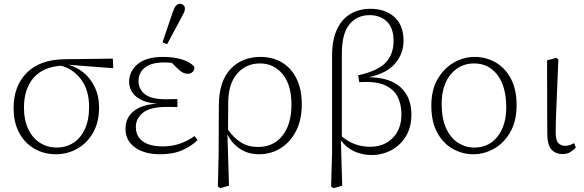

<svg xmlns="http://www.w3.org/2000/svg" viewBox="-20 -792 3049 1002"><path d="M272 13Q210 13 159.5 -16Q109 -45 80 -99Q51 -153 51 -228Q51 -344 120.5 -413Q190 -482 320 -483L569 -486L571 -436L337 -454Q382 -442 418.5 -411Q455 -380 476 -334.5Q497 -289 497 -232Q497 -154 465.5 -99Q434 -44 382.5 -15.5Q331 13 272 13ZM105 -230Q105 -165 127.5 -118Q150 -71 189 -46.5Q228 -22 277 -22Q324 -22 362 -46Q400 -70 422.5 -117.5Q445 -165 445 -235Q445 -321 403.5 -377Q362 -433 298 -449Q203 -442 154 -384.5Q105 -327 105 -230Z M816 13Q734 13 684.5 -22.5Q635 -58 635 -120Q635 -178 678.5 -212.5Q722 -247 802 -251Q732 -255 693 -286Q654 -317 654 -366Q654 -420 698.5 -457.5Q743 -495 831 -495Q884 -495 927.5 -482.5Q971 -470 994 -444Q996 -428 986 -417.5Q976 -407 960 -407Q933 -407 906 -435L877 -464Q868 -465 858 -465.5Q848 -466 836 -466Q770 -466 736.5 -439.5Q703 -413 703 -369Q703 -326 736.5 -300Q770 -274 845 -274Q859 -274 873 -274.5Q887 -275 906 -275V-233Q887 -234 875 -234Q863 -234 851 -234Q764 -234 726.5 -204Q689 -174 689 -130Q689 -80 725.5 -54Q762 -28 830 -28Q878 -28 919.5 -42.5Q961 -57 995 -82L1011 -61Q980 -30 932 -8.5Q884 13 816 13ZM828 -571 881 -727Q895 -772 918 -772Q929 -772 937 -765.5Q945 -759 945 -747Q945 -737 940.5 -727.5Q936 -718 926 -699L852 -561Z M1171 -254 1170 -115Q1200 -72 1238 -48.5Q1276 -25 1327 -25Q1407 -25 1454 -84Q1501 -143 1501 -246Q1501 -350 1454.5 -405.5Q1408 -461 1337 -461Q1264 -461 1217.5 -407.5Q1171 -354 1171 -254ZM1117 181 1121 12 1122 -239Q1122 -366 1182 -430.5Q1242 -495 1339 -495Q1403 -495 1451.5 -466Q1500 -437 1527.5 -381.5Q1555 -326 1555 -247Q1555 -167 1525 -108.5Q1495 -50 1444.5 -18.5Q1394 13 1332 13Q1274 13 1232 -15.5Q1190 -44 1167 -90L1175 177L1129 190Z M1764 -511V-80Q1828 -26 1911 -26Q1984 -26 2029.5 -72Q2075 -118 2075 -195Q2075 -247 2055 -287Q2035 -327 1987 -348Q1939 -369 1855 -363L1849 -399Q1952 -422 1993 -465.5Q2034 -509 2034 -579Q2034 -645 1999.5 -679Q1965 -713 1908 -713Q1844 -713 1804 -665.5Q1764 -618 1764 -511ZM1708 181 1713 6V-500Q1713 -585 1739 -639.5Q1765 -694 1810 -720Q1855 -746 1913 -746Q1991 -746 2038.5 -703Q2086 -660 2086 -579Q2086 -512 2042 -460.5Q1998 -409 1904 -389Q2014 -388 2070.5 -336.5Q2127 -285 2127 -194Q2127 -127 2097.5 -79.5Q2068 -32 2021 -7.5Q1974 17 1919 17Q1870 17 1828 -2.5Q1786 -22 1759 -60L1766 177L1720 190Z M2451 13Q2394 13 2344 -14.5Q2294 -42 2262.5 -98.5Q2231 -155 2231 -241Q2231 -324 2264.5 -380.5Q2298 -437 2349.5 -466Q2401 -495 2456 -495Q2517 -495 2567 -466Q2617 -437 2646.5 -381Q2676 -325 2676 -244Q2676 -159 2642.5 -101.5Q2609 -44 2557.5 -15.5Q2506 13 2451 13ZM2455 -22Q2532 -22 2577 -80Q2622 -138 2622 -232Q2622 -339 2576.5 -400Q2531 -461 2454 -461Q2380 -461 2332.5 -404Q2285 -347 2285 -250Q2285 -173 2308.5 -122Q2332 -71 2371 -46.5Q2410 -22 2455 -22Z M2916 12Q2879 12 2857.5 -12Q2836 -36 2836 -97L2835 -477L2883 -490L2894 -482Q2888 -330 2884 -241.5Q2880 -153 2880 -103Q2880 -60 2893.5 -45.5Q2907 -31 2930 -31Q2945 -31 2956 -35.5Q2967 -40 2976 -45L2985 -23Q2975 -10 2957.5 1Q2940 12 2916 12Z"/></svg>

Font: Source Serif 4 SmText Light
Style: Regular
Weight: 300
Designer: Frank Grießhammer
Foundry: Adobe
Version: Version 4.005;hotconv 1.1.0;makeotfexe 2.6.0